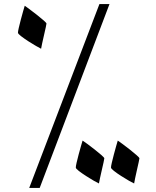

<svg xmlns="http://www.w3.org/2000/svg" viewBox="-20 -742 763 940"><path d="M516.1 -722.2 174.3 178.2H123L466.8 -722.2ZM207.5 -626.5Q207.5 -624 203.9 -607.4Q200.2 -590.8 195.3 -569.3Q190.4 -547.9 186.3 -529.3Q182.1 -510.7 181.2 -503.4Q174.8 -506.3 156.5 -516.8Q138.2 -527.3 117.9 -540.5Q97.7 -553.7 82.8 -565.2Q67.9 -576.7 67.9 -582Q67.9 -587.9 72 -606Q76.2 -624 82 -646.2Q87.9 -668.5 93.3 -687.3Q98.6 -706.1 101.1 -713.9Q106.9 -710 123.8 -697.5Q140.6 -685.1 159.9 -669.9Q179.2 -654.8 193.4 -642.3Q207.5 -629.9 207.5 -626.5ZM662.6 33.2Q662.6 36.1 658.9 52.5Q655.3 68.8 650.4 90.3Q645.5 111.8 641.6 130.4Q637.7 148.9 636.7 156.2Q629.9 153.3 611.8 143.1Q593.8 132.8 573.2 119.6Q552.7 106.4 538.1 95Q523.4 83.5 523.4 78.1Q523.4 71.8 527.6 53.7Q531.7 35.6 537.6 13.7Q543.5 -8.3 548.8 -27.1Q554.2 -45.9 556.6 -53.7Q562 -50.3 578.9 -37.8Q595.7 -25.4 615 -10.3Q634.3 4.9 648.4 17.3Q662.6 29.8 662.6 33.2ZM490.7 33.2Q490.7 36.1 487.1 52.5Q483.4 68.8 478.5 90.3Q473.6 111.8 469.5 130.4Q465.3 148.9 464.4 156.2Q458 153.3 439.7 143.1Q421.4 132.8 401.1 119.6Q380.9 106.4 366 95Q351.1 83.5 351.1 78.1Q351.1 71.8 355.2 53.7Q359.4 35.6 365.2 13.7Q371.1 -8.3 376.5 -27.1Q381.8 -45.9 384.3 -53.7Q390.1 -50.3 407 -37.8Q423.8 -25.4 443.1 -10.3Q462.4 4.9 476.6 17.3Q490.7 29.8 490.7 33.2Z"/></svg>

Font: Scheherazade New Rohingya
Style: Regular
Weight: 400
Designer: SIL International
Foundry: SIL International
Version: Version 3.000 ; LngRng